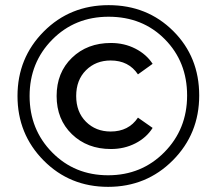

<svg xmlns="http://www.w3.org/2000/svg" viewBox="-20 -723 842 746"><path d="M754 -352Q754 -203 651.5 -100Q549 3 400 3Q251 3 149.5 -99.5Q48 -202 48 -350Q48 -498 150 -600.5Q252 -703 402 -703Q552 -703 653 -602.5Q754 -502 754 -352ZM402 -658Q271 -658 183 -569Q95 -480 95 -350Q95 -220 182.5 -131Q270 -42 400 -42Q530 -42 618.5 -131.5Q707 -221 707 -352Q707 -483 620.5 -570.5Q534 -658 402 -658ZM411 -144Q319 -144 259.5 -201.5Q200 -259 200 -350Q200 -441 259.5 -498.5Q319 -556 411 -556Q463 -556 506 -534Q549 -512 573 -475L516 -434Q480 -488 410 -488Q352 -488 314 -450Q276 -412 276 -350Q276 -288 314 -250Q352 -212 410 -212Q480 -212 516 -266L573 -226Q549 -188 506 -166Q463 -144 411 -144Z"/></svg>

Font: false
Style: Regular
Weight: 500
Designer: Julieta Ulanovsky
Foundry: Julieta Ulanovsky
Version: Version 7.222;hotconv 1.0.109;makeotfexe 2.5.65596